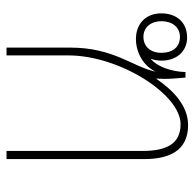

<svg xmlns="http://www.w3.org/2000/svg" viewBox="-24 -573 597 589"><g transform="rotate(90 274.5 -278.5)"><path d="M126 0H150V-190C150 -346 269 -534 361 -534C423 -534 443 -488 443 -418V0H468V-423C468 -498 443 -557 364 -557C306 -557 259 -514 222 -460H221C221 -468 222 -475 222 -484C222 -505 220 -524 218 -549H201C200 -507 185 -462 160 -442C164 -452 166 -463 166 -476C166 -520 139 -554 95 -554C48 -554 21 -521 21 -475C21 -427 53 -397 100 -397C143 -397 184 -422 200 -458C185 -386 126 -330 126 -195ZM93 -420C63 -420 45 -444 45 -475C45 -508 63 -532 93 -532C126 -532 142 -508 142 -475C142 -442 123 -420 93 -420Z"/></g></svg>

Font: Noto Sans Thai Looped SemiCondensed Thin
Style: Regular
Weight: 100
Width: 4
Designer: Sasikarn Vongin, Ben Mitchell
Foundry: The Fontpad Ltd
Version: Version 1.001